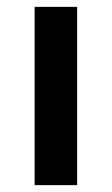

<svg xmlns="http://www.w3.org/2000/svg" viewBox="-20 -540 326 560"><path d="M81 0V-520H205V0Z"/></svg>

Font: M PLUS 2 SemiBold
Style: Regular
Weight: 600
Designer: Coji Morishita
Foundry: UNDERFOREST DESIGN
Version: Version 1.001